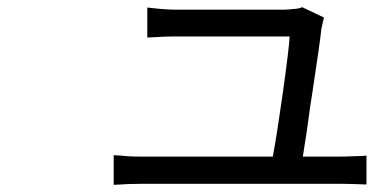

<svg xmlns="http://www.w3.org/2000/svg" viewBox="-20 -525 1045 537"><path d="M827 -87H926Q951 -87 966 -88Q973 -88 986.5 -88.5Q1000 -89 1005 -90V-9Q957 -11 929 -11H381Q342 -11 298 -8V-91Q320 -90 337 -88Q353 -87 381 -87H743Q754 -145 771 -265Q789 -394 790 -423H472Q446 -423 431 -422L411 -421L392 -420V-504Q440 -498 471 -498H775Q783 -498 803 -500Q818 -501 825 -505L886 -476Q880 -450 879 -445Q874 -400 855 -275Q847 -226 840 -172Q836 -142 833 -126Q830 -108 827 -87Z"/></svg>

Font: Source Han Sans Regular
Style: Regular
Weight: 400
Designer: Ryoko NISHIZUKA  (kana & ideographs); Paul D. Hunt (Latin, Greek & Cyrillic); Wenlong ZHANG  (bopomofo); Sandoll Communi
Foundry: Adobe Systems Incorporated
Version: Version 1.00 January 18, 2024, initial release